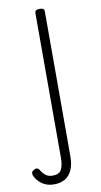

<svg xmlns="http://www.w3.org/2000/svg" viewBox="-170 -561 557 1063"><g transform="rotate(-10 108.5 -29.5)"><path d="M44 456Q5 456 -23 436Q-51 416 -63 387Q-66 378 -64 370.5Q-62 363 -53 358Q-41 351 -33.5 353Q-26 355 -20 364Q-8 384 7 395.5Q22 407 45 407Q83 407 95 383Q107 359 107 319V-496Q107 -506 113.5 -510.5Q120 -515 133 -515Q147 -515 153.5 -510.5Q160 -506 160 -496V319Q160 363 146.5 394Q133 425 107.5 440.5Q82 456 44 456Z"/></g></svg>

Font: Playwrite US Modern ExtraLight
Style: Regular
Weight: 250
Designer: Veronika Burian, José Scaglione
Foundry: TypeTogether
Version: Version 1.003